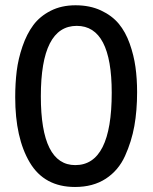

<svg xmlns="http://www.w3.org/2000/svg" viewBox="-20 -706 593 746"><path d="M272.5 -64.5Q414.1 -64.5 414.1 -345.7Q414.1 -605.5 278.3 -605.5Q138.7 -605.5 138.7 -332Q138.7 -64.5 272.5 -64.5ZM271.5 20.5Q152.3 20.5 95.7 -74.7Q39.1 -169.9 39.1 -328.1Q39.1 -381.8 44.9 -429.7Q50.8 -477.5 67.4 -525.9Q84 -574.2 109.4 -608.4Q134.8 -642.6 176.8 -664.1Q218.8 -685.5 273.4 -685.5Q329.1 -685.5 372.1 -665.5Q415 -645.5 441.4 -613.8Q467.8 -582 483.9 -536.6Q500 -491.2 506.3 -445.8Q512.7 -400.4 512.7 -347.7Q512.7 -276.4 502 -216.3Q491.2 -156.2 465.8 -100.1Q440.4 -43.9 391.1 -11.7Q341.8 20.5 271.5 20.5Z"/></svg>

Font: Druckschrift BY WOK
Style: Medium
Weight: 400
Version: Version 001.000